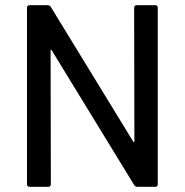

<svg xmlns="http://www.w3.org/2000/svg" viewBox="-20 -720 713 740"><path d="M84 -10V-690Q84 -700 95 -700H163Q172 -700 176 -693L493 -175Q494 -172 496 -172.5Q498 -173 498 -176L497 -690Q497 -700 508 -700H578Q588 -700 588 -690V-10Q588 0 578 0H510Q501 0 497 -7L180 -525Q179 -528 177 -527.5Q175 -527 175 -524L176 -10Q176 0 165 0H95Q84 0 84 -10Z"/></svg>

Font: Barlow GEO Medium
Style: Regular
Weight: 500
Designer: Jeremy Tribby
Foundry: Tribby Type
Version: Version 1.408